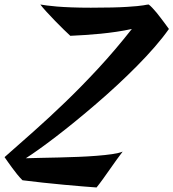

<svg xmlns="http://www.w3.org/2000/svg" viewBox="-130 -722 765 847"><path d="M615.2 -594.2Q588.4 -556.2 552.5 -514.9Q516.6 -473.6 474.6 -431.2Q432.6 -388.7 386.7 -346.2Q340.8 -303.7 294.2 -263.7Q247.6 -223.6 202.4 -186.8Q157.2 -149.9 116.7 -118.9Q76.2 -87.9 42 -63.5Q7.8 -39.1 -16.1 -23.9Q12.7 -24.9 50.8 -25.6Q88.9 -26.4 130.9 -27.3Q172.9 -28.3 215.6 -30Q258.3 -31.7 296.1 -34.7Q334 -37.6 364.3 -42Q394.5 -46.4 411.1 -53.2Q398.9 -37.6 384.3 -17.1Q369.6 3.4 354.2 25.4Q338.9 47.4 323.7 68.4Q308.6 89.4 295.9 105Q272.9 103.5 234.9 100.3Q196.8 97.2 151.6 93Q106.4 88.9 58.8 83.7Q11.2 78.6 -30.8 73.2Q-43.5 60.5 -54.7 46.6Q-65.9 32.7 -75.9 19Q-85.9 5.4 -94.5 -6.8Q-103 -19 -109.9 -28.8Q-49.3 -82 18.3 -142.1Q85.9 -202.1 157.7 -271.2Q229.5 -340.3 303.7 -420.4Q377.9 -500.5 451.7 -594.2Q418.5 -586.9 383.5 -581.8Q348.6 -576.7 313.7 -573.2Q278.8 -569.8 244.9 -567.6Q210.9 -565.4 180.2 -564Q168.9 -574.2 150.4 -592.3Q131.8 -610.4 112.5 -630.4Q93.3 -650.4 75.4 -669.7Q57.6 -689 47.9 -702.1Q58.6 -700.2 76.7 -697.8Q94.7 -695.3 121.6 -693.1Q148.4 -690.9 185.3 -689.5Q222.2 -688 271 -688Q325.2 -688 364.3 -689Q403.3 -689.9 430.7 -691.7Q458 -693.4 475.1 -695.1Q492.2 -696.8 502.4 -698.5Q512.7 -700.2 517.6 -701.2Q522.5 -702.1 525.9 -702.1Q532.7 -697.3 541.7 -687.7Q550.8 -678.2 560.3 -666.7Q569.8 -655.3 579.1 -642.8Q588.4 -630.4 596.2 -620.1Q604 -609.9 609.1 -602.5Q614.3 -595.2 615.2 -594.2Z"/></svg>

Font: Yesteryear
Style: Regular
Weight: 400
Designer: Astigmatic (AOETI)
Foundry: Astigmatic (AOETI)
Version: Version 1.000